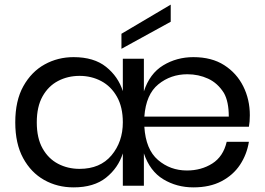

<svg xmlns="http://www.w3.org/2000/svg" viewBox="-20 -803 1146 830"><path d="M46 0ZM46 0ZM816 7Q744 7 686 -28Q628 -63 602 -140V0H511V-140Q491 -77 438.5 -35Q386 7 298 7Q228 7 171 -25Q114 -57 80 -119.5Q46 -182 46 -274Q46 -368 81 -430.5Q116 -493 173 -524.5Q230 -556 298 -556Q386 -556 438.5 -514Q491 -472 511 -409V-549H602V-408Q627 -485 685.5 -520.5Q744 -556 816 -556Q895 -556 949 -521.5Q1003 -487 1031.5 -430Q1060 -373 1060 -305Q1060 -276 1056 -255H604Q610 -157 663 -111.5Q716 -66 788 -66Q850 -66 897.5 -96Q945 -126 960 -190H1056Q1047 -135 1017.5 -90.5Q988 -46 937.5 -19.5Q887 7 816 7ZM969 -299Q969 -364 948 -401Q921 -444 879.5 -463Q838 -482 790 -482Q718 -482 664.5 -438.5Q611 -395 604 -299ZM324 -73Q413 -73 462 -131.5Q511 -190 511 -274Q511 -340 485.5 -385Q460 -430 417.5 -452.5Q375 -475 324 -475Q273 -475 231 -453Q189 -431 164 -386.5Q139 -342 139 -274Q139 -206 164 -161.5Q189 -117 231 -95Q273 -73 324 -73ZM505 -592V-657L718 -783V-709Z"/></svg>

Font: Ulagadi Sans
Style: Regular
Weight: 400
Designer: Ninad Kale (Devanagari), Jonny Pinhorn (Latin)
Foundry: Indian Type Foundry
Version: Version 3.01;March 29, 2020;FontCreator 12.0.0.2522 64-bit; 